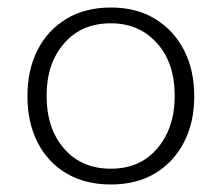

<svg xmlns="http://www.w3.org/2000/svg" viewBox="-20 -483 590 511"><path d="M275 8Q207 8 157 -21.5Q107 -51 80 -104Q53 -157 53 -227Q53 -297 80 -350Q107 -403 157 -433Q207 -463 275 -463Q343 -463 392.5 -433Q442 -403 469.5 -350Q497 -297 497 -227Q497 -157 469.5 -104Q442 -51 392.5 -21.5Q343 8 275 8ZM275 -34Q353 -34 399 -88.5Q445 -143 445 -228Q445 -316 397.5 -368.5Q350 -421 275 -421Q197 -421 150.5 -367.5Q104 -314 104 -228Q104 -141 150.5 -87.5Q197 -34 275 -34Z"/></svg>

Font: Inconsolata SemiExpanded Light
Style: Regular
Weight: 300
Width: 6
Monospace: yes
Designer: Raph Levien, Cyreal, Brenton Simpson
Foundry: Raph Levien, Cyreal, Google
Version: Version 3.001; ttfautohint (v1.8.2.53-6de2)